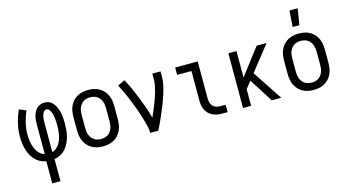

<svg xmlns="http://www.w3.org/2000/svg" viewBox="-99 -1150 3198 1761"><g transform="rotate(-15 1500.0 -269.5)"><path d="M211 215V5Q181 0 154.5 -14Q128 -28 107.5 -50Q87 -72 73 -99Q59 -126 50.5 -155Q42 -184 38.5 -214Q35 -244 35 -274Q35 -337 49.5 -399.5Q64 -462 91 -520L156 -493Q133 -441 120 -386Q107 -331 107 -274Q107 -253 109 -232Q111 -211 116 -190Q121 -169 128.5 -149.5Q136 -130 148 -112Q160 -94 176.5 -81Q193 -68 214 -62V-343Q214 -363 215.5 -383Q217 -403 222.5 -422.5Q228 -442 237 -460Q246 -478 260.5 -492Q275 -506 294 -513Q313 -520 333 -520Q352 -520 369.5 -514Q387 -508 401 -495.5Q415 -483 425 -467.5Q435 -452 442 -434.5Q449 -417 453.5 -399Q458 -381 460.5 -363Q463 -345 464 -326.5Q465 -308 465 -289Q465 -258 462.5 -226.5Q460 -195 452 -164.5Q444 -134 430.5 -105.5Q417 -77 396.5 -53.5Q376 -30 348 -15Q320 0 289 5V215ZM286 -62Q308 -68 325.5 -83Q343 -98 355 -117Q367 -136 374.5 -157.5Q382 -179 386 -201Q390 -223 391.5 -245.5Q393 -268 393 -291Q393 -302 392.5 -314Q392 -326 391 -337.5Q390 -349 388.5 -361Q387 -373 384.5 -384.5Q382 -396 378.5 -407Q375 -418 369.5 -428.5Q364 -439 354.5 -447Q345 -455 333 -455Q322 -455 313.5 -447Q305 -439 300.5 -429.5Q296 -420 293 -409Q290 -398 288.5 -387Q287 -376 286.5 -365Q286 -354 286 -343Z M750 8Q723 8 696.5 2.5Q670 -3 646.5 -16Q623 -29 604.5 -49.5Q586 -70 575 -94.5Q564 -119 560 -146Q556 -173 556 -200V-320Q556 -347 560 -374Q564 -401 575 -425.5Q586 -450 604.5 -470.5Q623 -491 646.5 -504Q670 -517 696.5 -522.5Q723 -528 750 -528Q777 -528 803.5 -522.5Q830 -517 853.5 -504Q877 -491 895.5 -470.5Q914 -450 925 -425.5Q936 -401 940 -374Q944 -347 944 -320V-200Q944 -173 940 -146Q936 -119 925 -94.5Q914 -70 895.5 -49.5Q877 -29 853.5 -16Q830 -3 803.5 2.5Q777 8 750 8ZM750 -62Q767 -62 784 -66Q801 -70 815 -79.5Q829 -89 839.5 -103Q850 -117 856 -133Q862 -149 864 -166Q866 -183 866 -200V-320Q866 -337 864 -354Q862 -371 856 -387Q850 -403 839.5 -417Q829 -431 815 -440.5Q801 -450 784 -454Q767 -458 750 -458Q733 -458 716 -454Q699 -450 685 -440.5Q671 -431 660.5 -417Q650 -403 644 -387Q638 -371 636 -354Q634 -337 634 -320V-200Q634 -183 636 -166Q638 -149 644 -133Q650 -117 660.5 -103Q671 -89 685 -79.5Q699 -70 716 -66Q733 -62 750 -62Z M1199 0Q1199 -33 1191 -65Q1183 -97 1174 -129Q1165 -161 1154.5 -192Q1144 -223 1132.5 -254Q1121 -285 1109 -315.5Q1097 -346 1084 -376Q1071 -406 1056.5 -436Q1042 -466 1027 -495L1095 -528Q1121 -481 1143 -432Q1165 -383 1184.5 -333Q1204 -283 1222 -232.5Q1240 -182 1254 -130Q1266 -157 1278 -184.5Q1290 -212 1300.5 -239.5Q1311 -267 1321 -295Q1331 -323 1339 -351.5Q1347 -380 1352.5 -409Q1358 -438 1358 -468V-520H1436V-468Q1436 -427 1426.5 -386Q1417 -345 1404.5 -305.5Q1392 -266 1377 -227.5Q1362 -189 1345.5 -151Q1329 -113 1312 -75Q1295 -37 1276 0Z M1934 0H1880Q1857 0 1834.5 -4Q1812 -8 1791.5 -18Q1771 -28 1755 -44Q1739 -60 1729 -80.5Q1719 -101 1715 -123.5Q1711 -146 1711 -169V-450H1575V-520H1789V-169Q1789 -150 1794 -131Q1799 -112 1811.5 -97.5Q1824 -83 1842.5 -76.5Q1861 -70 1880 -70H1934Z M2080 0V-520H2157V-269L2349 -520H2443L2256 -283L2443 0H2353L2210 -225L2157 -158V0Z M2750 8Q2723 8 2696.5 2.5Q2670 -3 2646.5 -16Q2623 -29 2604.5 -49.5Q2586 -70 2575 -94.5Q2564 -119 2560 -146Q2556 -173 2556 -200V-320Q2556 -347 2560 -374Q2564 -401 2575 -425.5Q2586 -450 2604.5 -470.5Q2623 -491 2646.5 -504Q2670 -517 2696.5 -522.5Q2723 -528 2750 -528Q2777 -528 2803.5 -522.5Q2830 -517 2853.5 -504Q2877 -491 2895.5 -470.5Q2914 -450 2925 -425.5Q2936 -401 2940 -374Q2944 -347 2944 -320V-200Q2944 -173 2940 -146Q2936 -119 2925 -94.5Q2914 -70 2895.5 -49.5Q2877 -29 2853.5 -16Q2830 -3 2803.5 2.5Q2777 8 2750 8ZM2750 -62Q2767 -62 2784 -66Q2801 -70 2815 -79.5Q2829 -89 2839.5 -103Q2850 -117 2856 -133Q2862 -149 2864 -166Q2866 -183 2866 -200V-320Q2866 -337 2864 -354Q2862 -371 2856 -387Q2850 -403 2839.5 -417Q2829 -431 2815 -440.5Q2801 -450 2784 -454Q2767 -458 2750 -458Q2733 -458 2716 -454Q2699 -450 2685 -440.5Q2671 -431 2660.5 -417Q2650 -403 2644 -387Q2638 -371 2636 -354Q2634 -337 2634 -320V-200Q2634 -183 2636 -166Q2638 -149 2644 -133Q2650 -117 2660.5 -103Q2671 -89 2685 -79.5Q2699 -70 2716 -66Q2733 -62 2750 -62ZM2712 -600 2723 -754H2801L2776 -600Z"/></g></svg>

Font: Iosevka srxl
Style: Regular
Weight: 400
Monospace: yes
Designer: Belleve Invis
Foundry: Belleve Invis
Version: Version 33.0.1; ttfautohint (v1.8.3)